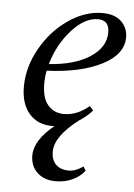

<svg xmlns="http://www.w3.org/2000/svg" viewBox="-49 -463 499 716"><g transform="rotate(5 200.5 -105.0)"><path d="M155.3 11.2Q101.1 11.2 69.3 -25.1Q37.6 -61.5 37.6 -125.5Q37.6 -198.7 76.7 -268.6Q115.7 -338.4 178.2 -381.6Q240.7 -424.8 306.2 -424.8Q352.5 -424.8 377 -400.9Q401.4 -377 401.4 -341.8Q401.4 -278.3 322.8 -238Q244.1 -197.8 117.2 -192.4Q112.3 -168.5 112.3 -143.6Q112.3 -90.3 135 -63.7Q157.7 -37.1 194.8 -37.1Q244.6 -37.1 289.1 -75.2L302.7 -59.6Q281.7 -35.6 255.4 -19.5Q166 47.9 166 106Q166 137.2 183.3 154.3Q200.7 171.4 231.9 171.4Q256.8 171.4 285.2 151.4L294.4 166.5Q276.9 189.5 248.3 202.4Q219.7 215.3 186 215.3Q143.6 215.3 117.4 191.2Q91.3 167 91.3 127Q91.3 70.3 164.1 10.7Q161.1 11.2 155.3 11.2ZM291.5 -400.4Q241.2 -400.4 192.6 -345.9Q144 -291.5 123 -217.8Q218.8 -224.1 276.1 -261.5Q333.5 -298.8 333.5 -354.5Q333.5 -400.4 291.5 -400.4Z"/></g></svg>

Font: Elstob 18pt
Style: Italic
Weight: 400
Italic angle: -20°
Designer: Peter S. Baker
Version: Version 1.015